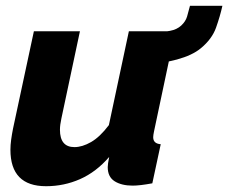

<svg xmlns="http://www.w3.org/2000/svg" viewBox="-20 -633 788 663"><path d="M139 10Q16 10 16 -116Q16 -132 18.5 -150.5Q21 -169 25 -189L97 -525H256L192 -224Q187 -201 187 -185Q187 -125 237 -125Q264 -125 294.5 -142.5Q325 -160 356 -201L425 -525H585L512 -180Q509 -166 509 -159Q509 -137 535 -135L506 0Q463 8 438 8Q400 8 376 -7Q352 -22 352 -56Q352 -66 357 -91Q312 -39 256.5 -14.5Q201 10 139 10ZM484 -413 508 -522Q543 -522 567 -526.5Q591 -531 606 -545Q621 -559 626 -576Q631 -593 636 -613H748Q740 -577 726 -537.5Q712 -498 673 -466Q644 -442 591 -427.5Q538 -413 484 -413Z"/></svg>

Font: Raleway ExtraBold
Style: Italic
Weight: 800
Italic angle: -12°
Designer: Matt McInerney, Pablo Impallari, Rodrigo Fuenzalida
Foundry: Matt McInerney, Pablo Impallari, Rodrigo Fuenzalida
Version: Version 4.026